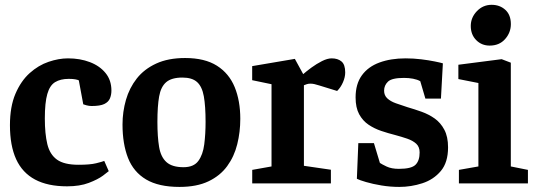

<svg xmlns="http://www.w3.org/2000/svg" viewBox="-20 -747 2181 782"><path d="M253.1 11.9Q174.6 11.9 122.8 -15.7Q71 -43.4 45.7 -98.6Q20.5 -153.8 20.5 -236.9Q20.5 -312.5 42.8 -364.8Q65.2 -417.2 100.8 -449.2Q136.5 -481.2 177.8 -495.2Q219.1 -509.3 256.9 -509.3Q306.3 -509.3 346.3 -493.9Q386.3 -478.6 410 -449.4Q433.8 -420.2 433.8 -378.2Q433.8 -360.9 427.8 -346.3Q421.8 -331.7 404.8 -323.4Q387.8 -315.2 353.2 -315.2Q343 -315.2 332.2 -318.1Q321.3 -321 319.1 -322.2L301 -419.7Q297 -421.9 287 -423.8Q277.1 -425.8 260.1 -425.8Q226.4 -425.8 204.5 -412.5Q182.7 -399.3 172.7 -364.2Q162.6 -329.1 162.6 -264.6Q162.6 -201.9 172.8 -159.8Q182.9 -117.8 212.2 -96.8Q241.4 -75.9 299.7 -75.9Q346.7 -75.9 371.3 -82Q395.9 -88 404.6 -91.6L422.9 -49.9Q419.9 -46.9 399.2 -31.5Q378.4 -16.1 341.7 -2.1Q304.9 11.9 253.1 11.9Z M711 14.3Q626.1 14.3 575 -16.1Q523.9 -46.5 501.4 -103.7Q479 -160.9 479 -240Q479 -291.6 493 -340.3Q507.1 -389 537.2 -427.4Q567.4 -465.7 616.3 -488.2Q665.2 -510.7 733.9 -510.7Q814.1 -510.7 863.6 -479.3Q913 -447.9 935.9 -392.1Q958.7 -336.2 958.7 -263Q958.7 -209.5 946.3 -159.6Q934 -109.7 905.4 -70.5Q876.8 -31.2 829.1 -8.5Q781.5 14.3 711 14.3ZM727.6 -66Q769 -66 787.7 -91.4Q806.5 -116.8 811.9 -159Q817.3 -201.3 817.3 -250.3Q817.3 -315 810.2 -354.6Q803.1 -394.2 782.9 -412.6Q762.6 -431.1 723 -431.1Q678.7 -431.1 656.9 -412.3Q635.1 -393.6 628.1 -354Q621.1 -314.4 621.1 -250.3Q621.1 -189.7 628 -148.7Q634.8 -107.7 657.8 -86.9Q680.9 -66 727.6 -66Z M1007.3 0V-55.1L1085.9 -69.1V-404L1007.1 -420.4V-477.7L1180.9 -507.2L1214.9 -445.1Q1228.4 -457 1248.7 -471.9Q1269.1 -486.8 1291.3 -498.1Q1313.6 -509.3 1330.8 -509.3Q1356.1 -509.3 1371.1 -496.5Q1386 -483.7 1386 -452.1Q1386 -432.7 1376.9 -411.9Q1367.9 -391 1353.1 -376.5L1280.5 -398.9Q1269.1 -402.7 1260.5 -404.5Q1251.9 -406.3 1244.6 -406.3Q1236.5 -406.3 1230.1 -404.3Q1223.7 -402.3 1217.8 -399.8V-71.7L1327.7 -55.7V0Z M1606.4 14.3Q1569.6 14.3 1533.8 8.4Q1497.9 2.4 1471 -5.5Q1444.1 -13.4 1433.5 -18.8L1439.4 -164H1503L1527.3 -83.4Q1535 -78.1 1554.7 -68.7Q1574.4 -59.3 1604.7 -59.3Q1655.6 -59.3 1672.3 -75.9Q1689.1 -92.4 1689.1 -126.1Q1689.1 -148.7 1675.4 -161.5Q1661.6 -174.2 1638.6 -182.2Q1615.5 -190.1 1588.6 -197.3Q1560.9 -204.3 1532.9 -213.7Q1504.9 -223.1 1481.2 -239Q1457.4 -255 1442.8 -281.8Q1428.3 -308.5 1428.3 -350.3Q1428.3 -404.9 1453.8 -440.1Q1479.4 -475.4 1525.4 -492.3Q1571.4 -509.3 1632 -509.3Q1664 -509.3 1695.3 -505.5Q1726.5 -501.7 1750.7 -496.7Q1774.8 -491.8 1783.8 -489L1775.9 -345.3H1712.6L1691.7 -416.3Q1679.8 -423 1662.4 -426.4Q1644.9 -429.7 1625.4 -429.7Q1576 -429.7 1560.2 -414.5Q1544.4 -399.3 1544.4 -377.7Q1544.4 -358.4 1557.5 -346.3Q1570.5 -334.2 1592.3 -326.4Q1614.2 -318.5 1640 -310.3Q1667.8 -302.3 1697 -291.9Q1726.2 -281.5 1750.4 -264.4Q1774.6 -247.2 1789.7 -218.7Q1804.9 -190.3 1804.9 -146.8Q1804.9 -85.6 1775.5 -50.6Q1746 -15.5 1700.2 -0.6Q1654.4 14.3 1606.4 14.3Z M1849.1 0V-55.1L1928.5 -69.1V-408.9L1846.9 -425V-483.3L2023.2 -506L2060.5 -491.7V-69.1L2130.2 -55.1V0ZM1974.4 -561.3Q1941.7 -561.3 1919.6 -583.6Q1897.4 -605.9 1897.4 -641.2Q1897.4 -675.4 1922.2 -701.4Q1947.1 -727.4 1982.3 -727.4Q2015.6 -727.4 2038.1 -707Q2060.7 -686.6 2060.7 -648.7Q2060.7 -614.3 2037.2 -587.8Q2013.8 -561.3 1974.4 -561.3Z"/></svg>

Font: Faustina Light
Style: Regular
Weight: 300
Designer: Alfonso Garcia
Foundry: http://www.omnibus-type.com
Version: Version 1.200